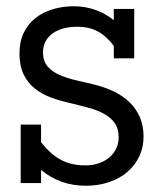

<svg xmlns="http://www.w3.org/2000/svg" viewBox="-20 -592 515 621"><path d="M257.3 8.8Q174.3 8.8 112.8 -42.5V0H46.9V-189H112.8V-132.3Q142.1 -94.2 175.8 -75.7Q209.5 -57.1 255.4 -57.1Q280.3 -57.1 300.3 -64.2Q320.3 -71.3 334.5 -83.5Q348.6 -95.7 356.2 -112.3Q363.8 -128.9 363.8 -148.4Q363.8 -175.8 351.3 -193.6Q338.9 -211.4 317.4 -223.4Q295.9 -235.4 267.3 -243.2Q238.8 -251 206.1 -258.8Q172.9 -266.1 143.1 -277.3Q113.3 -288.6 91.1 -306.9Q68.8 -325.2 55.9 -352.5Q43 -379.9 43 -419.4Q43 -457 56.6 -485.6Q70.3 -514.2 94.2 -533.2Q118.2 -552.2 150.4 -562Q182.6 -571.8 219.2 -571.8Q254.9 -571.8 287.6 -560.3Q320.3 -548.8 348.1 -526.9V-563H414.1V-403.3H348.1V-443.4Q325.7 -474.1 297.6 -489.7Q269.5 -505.4 229.5 -505.4Q202.1 -505.4 181.6 -499Q161.1 -492.7 147.2 -481.7Q133.3 -470.7 126.2 -455.8Q119.1 -440.9 119.1 -423.3Q119.1 -394 134.3 -376.7Q149.4 -359.4 174.1 -348.9Q198.7 -338.4 229.7 -331.5Q260.7 -324.7 293 -316.4Q323.7 -308.1 351.1 -294.7Q378.4 -281.2 399.2 -261.2Q419.9 -241.2 432.1 -213.6Q444.3 -186 444.3 -149.4Q444.3 -115.7 430.7 -86.7Q417 -57.6 392.6 -36.4Q368.2 -15.1 333.5 -3.2Q298.8 8.8 257.3 8.8Z"/></svg>

Font: Rokkitt
Style: Regular
Weight: 400
Version: Version 1.2; ttfautohint (v1.5) -l 7 -r 28 -G 50 -x 13 -D la